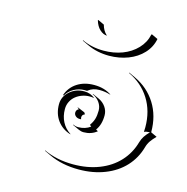

<svg xmlns="http://www.w3.org/2000/svg" viewBox="-102 -762 859 881"><g transform="rotate(15 327.5 -321.0)"><path d="M214.1 -554V-556.4Q260.7 -534.2 317.4 -534.2Q364.7 -534.2 405.4 -549.4Q446 -564.7 474.1 -594.1Q502.2 -623.5 510.3 -662.1L512.7 -664.1L542.7 -649.9Q535.2 -610.4 507.1 -580.2Q479 -550 437.4 -534.2Q395.8 -518.3 347.4 -518.1Q291 -518.1 244.1 -540ZM256.3 -662.1 257.8 -664.1 287.8 -650.1Q295.2 -622.8 312.7 -606.7L314.9 -604.5Q296.1 -605.5 280.2 -620.4Q264.2 -635.3 256.3 -662.1ZM177 -23.2Q238.5 5.9 317.4 5.9Q385.3 5.9 440.4 -15.6Q495.6 -37.1 532.3 -76.9Q569.1 -116.7 584.2 -170.7Q588.9 -186.8 597.4 -199.8Q606 -212.9 620.4 -227.5Q603.3 -227.1 593 -222.2Q593.8 -230.5 593.8 -244.1Q593.8 -320.6 557.6 -378.1Q521.5 -435.5 456.5 -465.8L457.8 -467.3L487.8 -453.4Q553 -422.9 589.4 -364.9Q625.7 -306.9 625.7 -230.2V-229L655 -215.3Q639.6 -200 630.2 -186.3Q620.8 -172.6 616.2 -156Q601.1 -101.6 564 -61.5Q526.9 -21.5 471.2 0.2Q415.5 22 347.4 22Q269 22 207.3 -6.8L177.2 -21ZM183.6 -244.1Q183.6 -280.3 212.3 -305.7Q241 -331.1 281.2 -331.1Q310.8 -331.1 332.5 -312.7L328.9 -313.2Q320.3 -315.2 311.3 -314.9Q293.2 -314.9 276 -309Q258.8 -303 245.4 -292.2Q231.9 -281.5 223.8 -265.3Q215.6 -249 215.6 -230Q215.6 -196 229.5 -169.3Q243.4 -142.6 268.8 -126.2L270.5 -123.8Q230 -136 206.8 -167.7Q183.6 -199.5 183.6 -244.1ZM190.9 -289.8Q203.9 -327.6 237.3 -349.4Q270.8 -371.1 317.4 -371.1Q366.5 -371.1 400.6 -347.4L396.2 -347.9Q373.8 -355 347.4 -355.2Q314.7 -355.2 294.4 -338.1L292.2 -336.4Q286.9 -336.9 281.2 -336.9Q253.9 -336.9 230.5 -323.6Q207 -310.3 194.3 -288.1Q193.6 -288.3 190.9 -289.8ZM265.6 -226.6Q265.6 -231.9 268.4 -237.3Q271.2 -242.7 277.1 -243.9Q275.9 -248.5 270.3 -250.7L271.2 -252.4L303.7 -238.8Q309.6 -236.1 309.3 -229V-228Q304.4 -228 301 -223.5Q297.6 -219 297.6 -212.4Q297.6 -208.7 299.1 -205.3L299.6 -203.4Q296.4 -203.1 293 -203.1Q281.2 -203.1 273.4 -210Q265.6 -216.8 265.6 -226.6ZM270.5 -171.4Q282.2 -165 295.9 -165Q328.9 -165 353.3 -183.1Q349.1 -184.8 345.7 -190.2Q356.9 -205.6 362.1 -222.5Q367.2 -239.5 367.2 -262.7Q367.2 -283.7 354.7 -301.3Q342.3 -318.8 321.5 -328.4L322.8 -329.8L353 -315.9Q374 -306.2 386.6 -288.1Q399.2 -270 399.2 -248.5Q399.2 -203.9 378.2 -176L388.2 -170.2Q361.8 -148.9 325.9 -148.9Q313.5 -148.9 302.2 -154.3L272.2 -168.2Z"/></g></svg>

Font: AgreloyOut1
Style: Medium
Weight: 400
Designer: gluk
Foundry: gluk
Version: Version 0.27